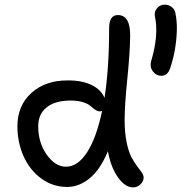

<svg xmlns="http://www.w3.org/2000/svg" viewBox="-20 -814 784 829"><path d="M676.8 -486.8Q654.3 -486.8 639.6 -506.6Q625 -526.4 633.8 -554.2Q666 -664.1 648.9 -743.2Q645 -763.2 658 -778.6Q670.9 -793.9 691.9 -793.9Q707.5 -793.9 720.5 -784.4Q733.4 -774.9 736.8 -759.8Q745.1 -722.2 743.4 -678.5Q741.7 -634.8 734.4 -595.2Q727.1 -555.7 714.8 -520Q704.1 -486.8 676.8 -486.8ZM270 -6.8Q208.5 -6.8 158.9 -42.7Q109.4 -78.6 82.3 -138.4Q55.2 -198.2 55.2 -269Q55.2 -358.4 116 -413.1Q176.8 -467.8 274.9 -466.8Q335.4 -466.8 376.7 -446.3Q418 -425.8 431.2 -391.1Q451.2 -518.6 451.2 -692.9Q451.2 -749 488.8 -749Q543.5 -749 542 -657.2Q541 -583.5 529.5 -471.4Q518.1 -359.4 518.1 -294.9Q518.1 -241.2 526.6 -200Q535.2 -158.7 547.1 -136.2Q559.1 -113.8 571 -97.9Q583 -82 591.6 -70.1Q600.1 -58.1 600.1 -46.9Q600.1 -31.7 586.7 -18.3Q573.2 -4.9 554.2 -4.9Q520 -4.9 489.3 -48.3Q458.5 -91.8 445.8 -161.1Q413.6 -82.5 367.7 -44.7Q321.8 -6.8 270 -6.8ZM145 -269Q145 -197.8 181.9 -146Q218.8 -94.2 265.1 -94.2Q315.4 -94.2 355.7 -156Q396 -217.8 420.9 -335Q415 -333 413.1 -333Q401.9 -333 390.9 -340.3Q379.9 -347.7 370.6 -356.4Q361.3 -365.2 338.9 -372.6Q316.4 -379.9 285.2 -379.9Q218.3 -379.9 181.6 -350.6Q145 -321.3 145 -269Z"/></svg>

Font: Shantell Sans Irregular Bouncy
Style: Regular
Weight: 400
Designer: Stephen Nixon, Anya Danilova, Shantell Martin
Foundry: Arrow Type
Version: Version 1.006;[9816181b4]